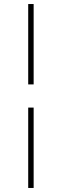

<svg xmlns="http://www.w3.org/2000/svg" viewBox="-20 -823 307 953"><path d="M120 -404V-803H147V-404ZM120 110V-289H147V110Z"/></svg>

Font: Display Regular
Style: Regular
Weight: 400
Designer: Latin by Veronika Burian and Jose Scaglione. Greek by Irene Vlachou. Cyrillic by Vera Evstafieva.
Foundry: TypeTogether
Version: Version 3.002